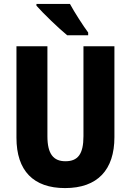

<svg xmlns="http://www.w3.org/2000/svg" viewBox="-20 -950 667 980"><path d="M337 -930H166V-921C197 -885 283 -802 323 -770H430V-784C406 -816 359 -889 337 -930ZM564 -250V-714H406V-255C406 -164 378 -127 314 -127C253 -127 222 -164 222 -254V-714H64V-247C64 -78 151 10 312 10C478 10 564 -83 564 -250Z"/></svg>

Font: Noto Sans Myanmar UI Condensed ExtraBold
Style: Regular
Weight: 800
Width: 3
Designer: Monotype Design Team
Foundry: Monotype Imaging Inc.
Version: Version 2.103